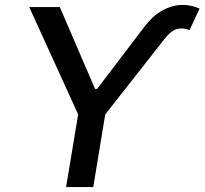

<svg xmlns="http://www.w3.org/2000/svg" viewBox="-20 -756 827 776"><path d="M356.4 -379.9 359.4 -396.5H376L374 -379.9ZM98.1 -727.5H221.7L367.2 -389.6L564 -648.4Q597.7 -692.4 636 -713.6Q674.3 -734.9 712.9 -736.1Q751.5 -737.3 786.6 -721.2L746.1 -634.3Q718.8 -645.5 694.6 -638.4Q670.4 -631.3 645 -598.6L405.3 -293.5L356.9 0H247.1L295.9 -293.5Z"/></svg>

Font: Inter 20pt Medium
Style: Italic
Weight: 500
Italic angle: -9.3988°
Version: Version 4.001;git-66647c0bb